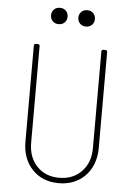

<svg xmlns="http://www.w3.org/2000/svg" viewBox="-60 -942 687 994"><g transform="rotate(5 283.5 -444.5)"><path d="M93 -192V-690Q93 -700 103 -700H113Q123 -700 123 -690V-188Q123 -113 167 -66.5Q211 -20 283 -20Q355 -20 399.5 -66.5Q444 -113 444 -188V-690Q444 -700 454 -700H464Q474 -700 474 -690V-192Q474 -133 450 -87.5Q426 -42 382.5 -17Q339 8 283 8Q198 8 145.5 -47Q93 -102 93 -192ZM310 -855Q310 -873 322 -885Q334 -897 353 -897Q372 -897 384 -885Q396 -873 396 -855Q396 -836 384 -824Q372 -812 353 -812Q334 -812 322 -824Q310 -836 310 -855ZM168 -855Q168 -873 180 -885Q192 -897 211 -897Q230 -897 242 -885Q254 -873 254 -855Q254 -836 242 -824Q230 -812 211 -812Q192 -812 180 -824Q168 -836 168 -855Z"/></g></svg>

Font: Barlow Semi Condensed Thin
Style: Regular
Weight: 250
Width: 4
Designer: Jeremy Tribby
Foundry: Tribby Type
Version: Version 1.408